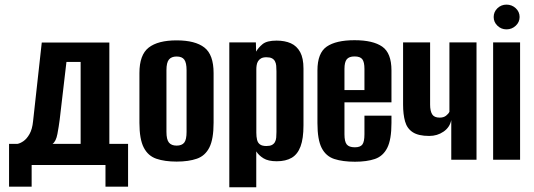

<svg xmlns="http://www.w3.org/2000/svg" viewBox="-20 -674 2252 810"><path d="M18.2 113.6V-67.1H53.8Q65.1 -69.1 79 -78.6Q93 -88.2 104.6 -108.6Q116.2 -129 119.5 -162.5L156.2 -494.7H441.3V-67.1H520.3V113.6H425V22.1H113.5V113.6ZM201.7 -67.1H320.2V-412.6H260.3L231.8 -169.2Q228.1 -140 222.2 -108.8Q216.4 -77.6 201.7 -67.1Z M725 7.7Q674.9 7.7 639.7 -4.3Q604.5 -16.3 586.4 -51.6Q568.2 -86.9 568.2 -155.7V-365.9Q568.2 -442.7 607.3 -473.2Q646.5 -503.7 725 -503.7Q803.5 -503.7 842.3 -473.5Q881.1 -443.4 881.1 -365.9V-156.4Q881.1 -87.2 863.3 -51.9Q845.5 -16.6 810.6 -4.5Q775.8 7.7 725 7.7ZM725 -59.7Q747.3 -59.7 757.2 -72.3Q767.1 -84.8 767.1 -117.7V-377.9Q767.1 -409.2 757.5 -422.4Q748 -435.6 725 -435.6Q703.4 -435.6 692.8 -422.9Q682.2 -410.2 682.2 -377.9V-117.7Q682.2 -85.1 692.8 -72.4Q703.4 -59.7 725 -59.7Z M947.4 116V-495H1059.5L1060.5 -456.2Q1069.8 -473 1087.9 -487.9Q1106 -502.7 1146.8 -502.7Q1181.6 -502.7 1207 -491.4Q1232.3 -480 1246.3 -454.3Q1260.3 -428.5 1260.3 -385V-144.8Q1260.3 -89.6 1248 -56.4Q1235.7 -23.1 1210.7 -8.4Q1185.7 6.3 1147.5 6.3Q1111.5 6.3 1091.5 -6.2Q1071.4 -18.7 1061.1 -35.4V116ZM1103.9 -58Q1118.7 -58 1127.1 -62.4Q1135.5 -66.8 1139.9 -74.7Q1144.3 -82.7 1145.3 -93.3Q1146.3 -103.9 1146.3 -117V-373.2Q1146.3 -386.4 1145.3 -397Q1144.3 -407.5 1139.9 -415.7Q1135.5 -423.8 1127.1 -428.1Q1118.7 -432.5 1103.9 -432.5Q1089.7 -432.5 1081.3 -427.7Q1072.9 -422.9 1068.5 -415.4Q1064.1 -407.9 1062.8 -399.1Q1061.4 -390.4 1061.4 -382.7V-114.1Q1061.4 -97.1 1064.5 -84.2Q1067.6 -71.3 1076.9 -64.7Q1086.1 -58 1103.9 -58Z M1477.6 8.3Q1425.9 8.3 1390.5 -3.2Q1355.2 -14.7 1337.2 -49.5Q1319.2 -84.3 1319.2 -154.4V-376.8Q1319.2 -450.3 1358.3 -477.3Q1397.5 -504.4 1475.7 -504.4Q1553.6 -504.4 1592.5 -477.3Q1631.5 -450.3 1631.5 -376.8V-242.2H1433.2V-107.4Q1433.2 -76.7 1442.8 -64.7Q1452.5 -52.6 1477 -52.6Q1499.9 -52.6 1508.7 -64.3Q1517.5 -76.1 1517.5 -107.4V-186H1631.5V-155.4Q1631.5 -85.3 1613.7 -50.1Q1595.9 -15 1561.5 -3.3Q1527.1 8.3 1477.6 8.3ZM1433.2 -294H1517.5V-383.3Q1517.5 -411.8 1508.7 -423.8Q1499.9 -435.9 1475.7 -435.9Q1452.5 -435.9 1442.8 -423.8Q1433.2 -411.8 1433.2 -383.3Z M1883.8 0V-167.5Q1877.5 -136.6 1851.1 -118.6Q1824.8 -100.5 1790.9 -100.5Q1745.3 -100.5 1721.3 -116.2Q1697.3 -131.8 1688.9 -161.6Q1680.5 -191.4 1680.5 -232.8V-495H1794.5V-232.9Q1794.5 -205.8 1803.2 -191.8Q1811.8 -177.8 1834.8 -177.8Q1851.5 -177.8 1861.7 -185.8Q1872 -193.8 1876 -202.5V-495H1990.3V0Z M2060.4 0V-495H2174.1V0ZM2116.7 -550.1Q2094.6 -550.1 2078.6 -565.5Q2062.7 -580.8 2062.7 -602.1Q2062.7 -624 2078.6 -639.3Q2094.6 -654.5 2116.7 -654.5Q2139.4 -654.5 2155.8 -639.3Q2172.1 -624 2172.1 -602.4Q2172.1 -580.8 2155.8 -565.5Q2139.4 -550.1 2116.7 -550.1Z"/></svg>

Font: Alumni Sans SC Thin
Style: Regular
Weight: 100
Designer: Robert E. Leuschke
Foundry: Robert E. Leuschke
Version: Version 1.018